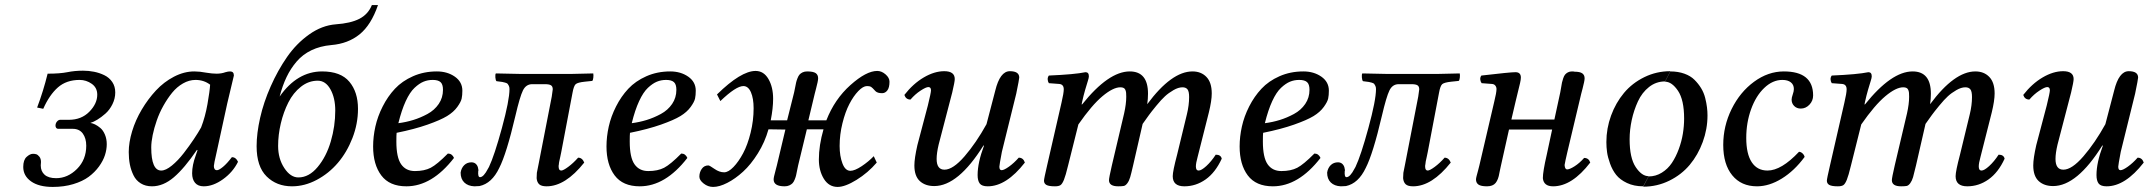

<svg xmlns="http://www.w3.org/2000/svg" viewBox="-20 -718 8394 750"><path d="M140.1 -85Q140.1 -82.5 139.6 -78.4Q139.2 -74.2 139.2 -71.8Q139.2 -48.8 154.3 -35.4Q169.4 -22 199.2 -22Q244.6 -22 280.8 -58.1Q316.9 -94.2 316.9 -148.9Q316.9 -177.7 303.5 -196.3Q290 -214.8 264.2 -214.8H207Q202.1 -214.8 199.5 -218.5Q196.8 -222.2 196.8 -227.1Q196.8 -236.3 202.6 -243.2Q208.5 -250 214.8 -250H249Q297.9 -250 328.9 -281.5Q359.9 -313 359.9 -348.1Q359.9 -375.5 338.4 -390.6Q316.9 -405.8 291 -405.8Q239.3 -405.8 206.1 -376.5Q172.9 -347.2 148.9 -293L125 -297.9Q149.4 -362.3 166 -430.2Q213.9 -430.2 242.9 -436Q272 -441.9 304.2 -441.9Q326.7 -441.9 347.4 -437.7Q368.2 -433.6 387.5 -424.3Q406.7 -415 418.5 -397.7Q430.2 -380.4 430.2 -356.9Q430.2 -333 419.2 -310.8Q408.2 -288.6 391.8 -274.2Q375.5 -259.8 360.1 -250.5Q344.7 -241.2 333 -237.8Q341.3 -236.8 351.3 -231.9Q361.3 -227.1 372.1 -218Q382.8 -209 389.9 -192.1Q397 -175.3 397 -154.8Q397 -133.8 389.9 -111.8Q382.8 -89.8 366.5 -67.4Q350.1 -44.9 326.4 -27.3Q302.7 -9.8 266.4 1.2Q230 12.2 186 12.2Q131.8 12.2 101.3 -9.5Q70.8 -31.2 70.8 -65.9Q70.8 -93.3 84 -105.2Q97.2 -117.2 108.9 -117.2Q115.7 -117.2 121.6 -115.5Q127.4 -113.8 133.8 -106Q140.1 -98.1 140.1 -85Z M765.6 -220.2Q781.7 -261.7 790.5 -311.8Q799.3 -361.8 800.8 -387.2Q776.4 -405.8 743.7 -405.8Q718.8 -405.8 694.8 -392.1Q670.9 -378.4 652.6 -356Q634.3 -333.5 618.4 -305.2Q602.5 -276.9 592.3 -247.3Q582 -217.8 576.4 -190.4Q570.8 -163.1 570.8 -142.1Q570.8 -51.8 609.9 -51.8Q627.4 -51.8 651.4 -71.3Q675.3 -90.8 697.8 -119.9Q720.2 -148.9 737.3 -174.6Q754.4 -200.2 765.6 -220.2ZM878.9 -439Q893.6 -439 893.6 -422.9Q891.1 -413.1 867.7 -314L825.7 -121.1Q815.4 -76.7 815.4 -69.8Q815.4 -53.2 827.6 -53.2Q835.4 -53.2 851.1 -66.2Q866.7 -79.1 885.7 -104Q901.9 -104 909.7 -85.9Q889.6 -45.4 851.1 -17.8Q812.5 9.8 775.9 9.8Q753.4 9.8 741.9 -3.9Q730.5 -17.6 730.5 -41Q730.5 -72.8 744.6 -110.8L751.5 -130.9L749.5 -132.8Q700.7 -61 659.2 -25.6Q617.7 9.8 573.7 9.8Q548.3 9.8 529.8 -1.7Q511.2 -13.2 501.5 -33.2Q491.7 -53.2 487.3 -75.4Q482.9 -97.7 482.9 -124Q482.9 -161.6 496.1 -205.3Q509.3 -249 533.7 -290Q558.1 -331.1 589.1 -364.5Q620.1 -397.9 659.7 -418.5Q699.2 -439 738.8 -439Q760.3 -439 785.6 -434.1Q808.6 -430.2 825.7 -430.2Q845.2 -430.2 860.8 -436Q871.1 -439 878.9 -439Z M1145.5 -24.9Q1187 -24.9 1220.9 -65.7Q1254.9 -106.4 1272.2 -165.8Q1289.6 -225.1 1289.6 -286.1Q1289.6 -335.4 1270.8 -369.1Q1252 -402.8 1221.2 -402.8Q1185.5 -402.8 1155.5 -379.2Q1125.5 -355.5 1106.4 -317.9Q1087.4 -280.3 1076.9 -235.8Q1066.4 -191.4 1066.4 -147.9Q1066.4 -98.1 1090.6 -61.5Q1114.7 -24.9 1145.5 -24.9ZM1378.4 -293Q1378.4 -234.4 1356.7 -178.7Q1335 -123 1299.8 -81.8Q1264.6 -40.5 1217.3 -15.4Q1169.9 9.8 1120.6 9.8Q1060.5 9.8 1021.5 -28.8Q982.4 -67.4 982.4 -147Q982.4 -196.8 996.1 -257.6Q1009.8 -318.4 1037.4 -380.6Q1064.9 -442.9 1101.3 -495.4Q1137.7 -547.9 1187.5 -583.3Q1237.3 -618.7 1291.5 -623Q1349.6 -627 1383.8 -644.5Q1418 -662.1 1432.6 -698.2H1456.5Q1429.7 -620.1 1384.5 -583.7Q1339.4 -547.4 1274.4 -542Q1230.5 -538.1 1196.5 -521.7Q1162.6 -505.4 1138.9 -477.8Q1115.2 -450.2 1099.4 -417Q1083.5 -383.8 1072.3 -340.8Q1141.1 -439 1238.3 -439Q1311 -439 1344.7 -398.7Q1378.4 -358.4 1378.4 -293Z M1710.4 -367.2Q1710.4 -388.7 1700.9 -397.2Q1691.4 -405.8 1670.4 -405.8Q1650.9 -405.8 1634.3 -398.9Q1617.7 -392.1 1599.4 -375Q1581.1 -357.9 1564.9 -323Q1548.8 -288.1 1536.1 -236.8Q1566.4 -240.7 1594.2 -249.3Q1622.1 -257.8 1649.7 -272.7Q1677.2 -287.6 1693.8 -312Q1710.4 -336.4 1710.4 -367.2ZM1529.3 -199.2Q1528.3 -191.4 1528.3 -165Q1528.3 -103 1546.9 -76.4Q1565.4 -49.8 1600.6 -49.8Q1637.7 -49.8 1662.6 -62.7Q1687.5 -75.7 1729.5 -118.2Q1746.1 -118.2 1753.4 -101.1Q1667.5 9.8 1567.4 9.8Q1501.5 9.8 1469.5 -32.7Q1437.5 -75.2 1437.5 -146Q1437.5 -184.1 1446.3 -223.6Q1455.1 -263.2 1474.9 -302.2Q1494.6 -341.3 1522.7 -371.3Q1550.8 -401.4 1593.3 -420.2Q1635.7 -439 1686.5 -439Q1727.5 -439 1756.8 -418.5Q1786.1 -397.9 1786.1 -363.8Q1786.1 -346.2 1783.4 -333.3Q1780.8 -320.3 1766.4 -300.3Q1752 -280.3 1726.3 -264.6Q1700.7 -249 1650.1 -231.2Q1599.6 -213.4 1529.3 -199.2Z M2091.3 -115.2 2135.3 -340.8Q2139.2 -365.2 2139.2 -369.1Q2139.2 -380.4 2132.3 -384.8Q2125.5 -389.2 2108.4 -389.2H2059.1Q2034.7 -389.2 2022.7 -364.7Q2010.7 -340.3 1993.2 -265.1Q1958.5 -117.2 1930.2 -62Q1901.4 -1.5 1853 8.8Q1849.6 8.8 1843 9.3Q1836.4 9.8 1833 9.8Q1808.1 8.8 1793.7 -5.1Q1779.3 -19 1779.3 -43.9Q1782.2 -62 1793.5 -73Q1804.7 -84 1822.3 -84Q1834 -83.5 1840.6 -75.9Q1847.2 -68.4 1848.1 -57.1Q1850.1 -53.7 1848.1 -49.8Q1846.2 -25.9 1855 -25.9Q1869.1 -25.9 1886.2 -59.1Q1889.2 -64.9 1890.1 -65.9Q1911.1 -109.9 1940.7 -218.3Q1970.2 -326.7 1970.2 -370.1Q1970.2 -377.4 1967.8 -382.6Q1965.3 -387.7 1963.1 -390.4Q1960.9 -393.1 1953.1 -395.3Q1945.3 -397.5 1942.1 -397.9Q1939 -398.4 1926.8 -399.9Q1921.9 -400.4 1919.4 -400.9Q1916 -403.8 1915 -415.8Q1914.1 -427.7 1917 -431.2Q1991.2 -429.2 2013.2 -429.2H2211.4L2297.4 -431.2Q2298.8 -424.8 2297.6 -414.1Q2296.4 -403.3 2293 -401.9L2264.2 -398.9Q2236.8 -396 2229 -389.4Q2221.2 -382.8 2216.3 -355L2172.4 -124Q2170.9 -116.2 2168.5 -105.2Q2166 -94.2 2164.6 -87.4Q2163.1 -80.6 2163.1 -76.2Q2162.1 -73.2 2162.1 -67.9Q2162.1 -51.8 2172.4 -51.8Q2180.2 -51.8 2199.7 -66.2Q2219.2 -80.6 2238.3 -102.1Q2254.4 -102.1 2262.2 -83Q2188.5 9.8 2115.2 9.8Q2095.2 9.8 2086.4 2Q2077.6 -5.9 2076.2 -22Q2076.2 -34.2 2077.1 -43Q2078.6 -52.7 2084 -77.6Q2089.4 -102.5 2091.3 -115.2Z M2622.1 -367.2Q2622.1 -388.7 2612.5 -397.2Q2603 -405.8 2582 -405.8Q2562.5 -405.8 2545.9 -398.9Q2529.3 -392.1 2511 -375Q2492.7 -357.9 2476.6 -323Q2460.4 -288.1 2447.8 -236.8Q2478 -240.7 2505.9 -249.3Q2533.7 -257.8 2561.3 -272.7Q2588.9 -287.6 2605.5 -312Q2622.1 -336.4 2622.1 -367.2ZM2440.9 -199.2Q2439.9 -191.4 2439.9 -165Q2439.9 -103 2458.5 -76.4Q2477.1 -49.8 2512.2 -49.8Q2549.3 -49.8 2574.2 -62.7Q2599.1 -75.7 2641.1 -118.2Q2657.7 -118.2 2665 -101.1Q2579.1 9.8 2479 9.8Q2413.1 9.8 2381.1 -32.7Q2349.1 -75.2 2349.1 -146Q2349.1 -184.1 2357.9 -223.6Q2366.7 -263.2 2386.5 -302.2Q2406.2 -341.3 2434.3 -371.3Q2462.4 -401.4 2504.9 -420.2Q2547.4 -439 2598.1 -439Q2639.2 -439 2668.5 -418.5Q2697.8 -397.9 2697.8 -363.8Q2697.8 -346.2 2695.1 -333.3Q2692.4 -320.3 2678 -300.3Q2663.6 -280.3 2637.9 -264.6Q2612.3 -249 2561.8 -231.2Q2511.2 -213.4 2440.9 -199.2Z M3082 -356.9Q3083.5 -363.3 3085.9 -376Q3088.4 -388.7 3089.8 -395.5Q3091.3 -402.3 3095 -411.9Q3098.6 -421.4 3103 -426.5Q3107.4 -431.6 3115 -435.3Q3122.6 -439 3132.8 -439Q3156.7 -439 3166.3 -432.4Q3175.8 -425.8 3175.8 -412.1Q3175.8 -406.7 3173.6 -396.2Q3171.4 -385.7 3167.7 -371.8Q3164.1 -357.9 3162.6 -352.1L3137.7 -248H3208Q3240.2 -330.6 3302 -385.7Q3363.8 -440.9 3406.7 -440.9Q3423.8 -440.9 3439.2 -427.5Q3454.6 -414.1 3454.6 -398.9Q3454.6 -376 3446.3 -365Q3438 -354 3425.8 -354Q3407.7 -354 3399.9 -361.8Q3387.2 -376 3382.3 -378.9Q3377.4 -381.8 3366.7 -381.8Q3351.6 -381.8 3332.8 -362.3Q3314 -342.8 3297.9 -311.8Q3281.7 -280.8 3270.8 -236.6Q3259.8 -192.4 3259.8 -147.9Q3259.8 -108.4 3270.8 -79.6Q3281.7 -50.8 3301.8 -50.8Q3318.8 -50.8 3345.9 -68.8Q3373 -86.9 3393.1 -107.9L3404.8 -83Q3370.6 -43 3325.9 -15.4Q3281.2 12.2 3252 12.2Q3217.8 12.2 3198.2 -19.5Q3178.7 -51.3 3178.7 -95.2Q3178.7 -149.9 3196.8 -212.9H3131.8L3097.7 -71.8Q3096.2 -65.9 3093.8 -53Q3091.3 -40 3089.8 -33.4Q3088.4 -26.9 3084.5 -17.1Q3080.6 -7.3 3075.9 -2.4Q3071.3 2.4 3063.5 6.1Q3055.7 9.8 3044.9 9.8Q3002 9.8 3002 -17.1Q3002 -21.5 3003.9 -30Q3005.9 -38.6 3009.5 -52.2Q3013.2 -65.9 3014.6 -71.8L3047.9 -211.9L2981.9 -212.9Q2967.8 -162.6 2940.4 -118.9Q2913.1 -75.2 2882.6 -47.4Q2852.1 -19.5 2821 -3.7Q2790 12.2 2765.6 12.2Q2745.6 12.2 2728.8 -1Q2711.9 -14.2 2711.9 -27.8Q2711.9 -44.9 2721.2 -58.3Q2730.5 -71.8 2747.1 -71.8Q2751.5 -71.8 2770.8 -58.3Q2790 -44.9 2808.6 -44.9Q2825.2 -44.9 2845.2 -65.7Q2865.2 -86.4 2882.8 -119.4Q2900.4 -152.3 2912.1 -199.7Q2923.8 -247.1 2923.8 -294.9Q2923.8 -333.5 2913.3 -357.7Q2902.8 -381.8 2883.8 -381.8Q2855 -381.8 2793.9 -323.2L2780.8 -349.1Q2874.5 -440.9 2931.6 -440.9Q2963.4 -440.9 2981.7 -409.4Q3000 -377.9 3000 -332Q3000 -295.4 2990.7 -248H3054.7Z M3823.7 -148.9 3821.8 -149.9Q3722.7 8.8 3629.4 8.8Q3594.2 8.8 3573 -10.7Q3551.8 -30.3 3551.8 -71.8Q3551.8 -99.1 3563.5 -150.9L3604.5 -306.2Q3616.7 -356 3616.7 -365.2Q3616.7 -377.9 3606.4 -377.9Q3597.2 -377.9 3575.9 -364Q3554.7 -350.1 3536.6 -329.1Q3518.6 -329.1 3512.7 -347.2Q3546.9 -391.1 3588.4 -415.5Q3629.9 -439.9 3668.5 -439.9Q3709.5 -439.9 3709.5 -409.2Q3709.5 -398.4 3699.7 -356.9L3646.5 -152.8Q3638.7 -119.6 3638.7 -97.2Q3638.7 -55.2 3669.4 -55.2Q3702.6 -55.2 3747.8 -107.4Q3793 -159.7 3833.5 -232.9L3867.7 -363.8Q3886.2 -439.9 3924.8 -439.9Q3961.4 -439.9 3961.4 -415Q3961.4 -409.2 3949.7 -352.1L3893.6 -125Q3883.8 -73.2 3883.8 -66.9Q3883.8 -53.2 3892.6 -53.2Q3901.9 -53.2 3921.4 -67.1Q3940.9 -81.1 3959.5 -102.1Q3977.1 -102.1 3983.4 -83Q3911.1 9.8 3838.4 9.8Q3815.4 9.8 3807.1 -1.2Q3798.8 -12.2 3798.8 -34.2Q3798.8 -82.5 3823.7 -148.9Z M4207 -319.8 4205.1 -310.1H4207Q4310.1 -439 4393.1 -439Q4464.4 -439 4464.4 -352.1Q4464.4 -332 4461.4 -311Q4556.2 -439 4638.2 -439Q4671.9 -439 4692.6 -417.5Q4713.4 -396 4713.4 -353Q4713.4 -324.7 4702.1 -278.8L4658.2 -105Q4651.4 -80.6 4651.4 -67.9Q4651.4 -51.8 4662.1 -51.8Q4672.9 -51.8 4692.1 -69.3Q4711.4 -86.9 4729 -113.8Q4749 -113.8 4752.4 -98.1Q4727.5 -43.9 4689.5 -17.1Q4651.4 9.8 4606.4 9.8Q4561 9.8 4561 -29.8Q4561 -49.3 4578.1 -113.8L4616.2 -271Q4625 -307.1 4625 -338.9Q4625 -360.8 4618.7 -368.9Q4612.3 -377 4599.1 -377Q4583 -377 4564 -366Q4544.9 -355 4530.8 -342Q4516.6 -329.1 4496.6 -304.7Q4476.6 -280.3 4468.3 -268.8Q4460 -257.3 4443.4 -233.9L4406.2 -71.8Q4398.9 -40 4394.8 -25.9Q4390.6 -11.7 4383.8 -2.4Q4377 6.8 4370.1 8.3Q4363.3 9.8 4348.1 9.8Q4312 9.8 4312 -14.2Q4312 -23.4 4323.2 -71.8L4371.1 -274.9Q4379.4 -312 4379.4 -339.8Q4379.4 -349.6 4378.9 -355.2Q4378.4 -360.8 4376.2 -366.5Q4374 -372.1 4369.1 -374.5Q4364.3 -377 4356.4 -377Q4328.1 -377 4286.6 -342.3Q4245.1 -307.6 4192.4 -231.9L4152.3 -71.8Q4142.6 -31.7 4136 -15.6Q4129.4 0.5 4122.6 5.1Q4115.7 9.8 4101.1 9.8Q4077.1 9.8 4067.6 4.4Q4058.1 -1 4058.1 -12.2Q4058.1 -19.5 4070.3 -71.8L4126.5 -316.9Q4135.3 -354.5 4135.3 -369.1Q4135.3 -388.7 4117.2 -390.1L4077.1 -393.1Q4072.8 -399.9 4072.5 -408.2Q4072.3 -416.5 4077.1 -422.9Q4177.7 -427.2 4220.2 -436Q4233.4 -436 4233.4 -419.9Q4233.4 -414.1 4229.5 -402.1Q4225.6 -390.1 4219 -367.4Q4212.4 -344.7 4207 -319.8Z M5095.2 -367.2Q5095.2 -388.7 5085.7 -397.2Q5076.2 -405.8 5055.2 -405.8Q5035.6 -405.8 5019 -398.9Q5002.4 -392.1 4984.1 -375Q4965.8 -357.9 4949.7 -323Q4933.6 -288.1 4920.9 -236.8Q4951.2 -240.7 4979 -249.3Q5006.8 -257.8 5034.4 -272.7Q5062 -287.6 5078.6 -312Q5095.2 -336.4 5095.2 -367.2ZM4914.1 -199.2Q4913.1 -191.4 4913.1 -165Q4913.1 -103 4931.6 -76.4Q4950.2 -49.8 4985.4 -49.8Q5022.5 -49.8 5047.4 -62.7Q5072.3 -75.7 5114.3 -118.2Q5130.9 -118.2 5138.2 -101.1Q5052.2 9.8 4952.1 9.8Q4886.2 9.8 4854.2 -32.7Q4822.3 -75.2 4822.3 -146Q4822.3 -184.1 4831.1 -223.6Q4839.8 -263.2 4859.6 -302.2Q4879.4 -341.3 4907.5 -371.3Q4935.5 -401.4 4978 -420.2Q5020.5 -439 5071.3 -439Q5112.3 -439 5141.6 -418.5Q5170.9 -397.9 5170.9 -363.8Q5170.9 -346.2 5168.2 -333.3Q5165.5 -320.3 5151.1 -300.3Q5136.7 -280.3 5111.1 -264.6Q5085.4 -249 5034.9 -231.2Q4984.4 -213.4 4914.1 -199.2Z M5476.1 -115.2 5520 -340.8Q5523.9 -365.2 5523.9 -369.1Q5523.9 -380.4 5517.1 -384.8Q5510.3 -389.2 5493.2 -389.2H5443.8Q5419.4 -389.2 5407.5 -364.7Q5395.5 -340.3 5377.9 -265.1Q5343.3 -117.2 5314.9 -62Q5286.1 -1.5 5237.8 8.8Q5234.4 8.8 5227.8 9.3Q5221.2 9.8 5217.8 9.8Q5192.9 8.8 5178.5 -5.1Q5164.1 -19 5164.1 -43.9Q5167 -62 5178.2 -73Q5189.5 -84 5207 -84Q5218.8 -83.5 5225.3 -75.9Q5231.9 -68.4 5232.9 -57.1Q5234.9 -53.7 5232.9 -49.8Q5231 -25.9 5239.7 -25.9Q5253.9 -25.9 5271 -59.1Q5273.9 -64.9 5274.9 -65.9Q5295.9 -109.9 5325.4 -218.3Q5355 -326.7 5355 -370.1Q5355 -377.4 5352.5 -382.6Q5350.1 -387.7 5347.9 -390.4Q5345.7 -393.1 5337.9 -395.3Q5330.1 -397.5 5326.9 -397.9Q5323.7 -398.4 5311.5 -399.9Q5306.6 -400.4 5304.2 -400.9Q5300.8 -403.8 5299.8 -415.8Q5298.8 -427.7 5301.8 -431.2Q5376 -429.2 5397.9 -429.2H5596.2L5682.1 -431.2Q5683.6 -424.8 5682.4 -414.1Q5681.2 -403.3 5677.7 -401.9L5648.9 -398.9Q5621.6 -396 5613.8 -389.4Q5606 -382.8 5601.1 -355L5557.1 -124Q5555.7 -116.2 5553.2 -105.2Q5550.8 -94.2 5549.3 -87.4Q5547.9 -80.6 5547.9 -76.2Q5546.9 -73.2 5546.9 -67.9Q5546.9 -51.8 5557.1 -51.8Q5564.9 -51.8 5584.5 -66.2Q5604 -80.6 5623 -102.1Q5639.2 -102.1 5647 -83Q5573.2 9.8 5500 9.8Q5480 9.8 5471.2 2Q5462.4 -5.9 5460.9 -22Q5460.9 -34.2 5461.9 -43Q5463.4 -52.7 5468.8 -77.6Q5474.1 -102.5 5476.1 -115.2Z M5758.8 -71.8 5816.9 -320.8Q5825.7 -356.4 5825.7 -370.1Q5825.7 -377.9 5821 -383.8Q5816.4 -389.6 5807.6 -390.1L5767.6 -393.1Q5762.7 -399.9 5762.2 -408.2Q5761.7 -416.5 5766.6 -422.9Q5878.9 -436 5899.9 -436Q5920.9 -436 5920.9 -415Q5920.9 -407.2 5917.7 -393.3Q5914.6 -379.4 5908.7 -356.2Q5902.8 -333 5899.9 -319.8L5883.8 -251H6051.8L6074.7 -356.9Q6076.2 -363.3 6078.1 -376Q6080.1 -388.7 6081.5 -395.5Q6083 -402.3 6086.2 -411.9Q6089.4 -421.4 6093.5 -426.5Q6097.7 -431.6 6104.5 -435.3Q6111.3 -439 6120.6 -439Q6127.9 -439 6129.9 -438Q6151.9 -438 6160.9 -431.4Q6169.9 -424.8 6169.9 -412.1Q6169.9 -406.7 6167.7 -396.2Q6165.5 -385.7 6161.9 -371.8Q6158.2 -357.9 6156.7 -352.1L6102.5 -124Q6093.3 -84.5 6092.8 -79.1Q6091.8 -76.2 6091.8 -71.8Q6093.3 -56.2 6101.6 -56.2Q6111.3 -56.2 6130.6 -68.4Q6149.9 -80.6 6168 -101.1Q6186 -101.1 6191.9 -83Q6120.6 9.8 6046.9 9.8Q6009.8 9.8 6006.8 -22Q6006.8 -47.9 6022 -113.8L6043 -211.9H5874.5L5842.8 -69.8Q5841.8 -65.4 5839.8 -55.9Q5837.9 -46.4 5836.9 -42Q5833 -16.6 5822.3 -3.4Q5811.5 9.8 5788.6 9.8Q5764.6 9.8 5755.1 2.9Q5745.6 -3.9 5745.6 -17.1Q5745.6 -21 5747.8 -29.8Q5750 -38.6 5753.7 -51.8Q5757.3 -64.9 5758.8 -71.8Z M6483.9 -398.9 6504.9 -439Q6535.2 -439 6559.6 -430.2Q6584 -421.4 6599.1 -406.2Q6614.3 -391.1 6625 -373.5Q6635.7 -356 6640.9 -335.4Q6646 -314.9 6647.9 -298.8Q6649.9 -282.7 6649.9 -267.1Q6649.9 -213.9 6631.3 -163.3Q6612.8 -112.8 6580.6 -74.2Q6548.3 -35.6 6500.7 -12.2Q6453.1 11.2 6398.9 11.2L6419.9 -28.8Q6447.8 -28.8 6471.4 -43.5Q6495.1 -58.1 6510.7 -81.5Q6526.4 -105 6537.6 -135.3Q6548.8 -165.5 6553.7 -195.8Q6558.6 -226.1 6558.6 -254.9Q6558.6 -327.6 6534.7 -363.3Q6510.7 -398.9 6483.9 -398.9ZM6419.9 -29.8 6398.9 9.8Q6362.8 9.8 6335.4 -3.2Q6308.1 -16.1 6293.2 -34.9Q6278.3 -53.7 6269.3 -78.9Q6260.3 -104 6257.6 -123.5Q6254.9 -143.1 6254.9 -163.1Q6254.9 -216.3 6273.2 -266.4Q6291.5 -316.4 6323.7 -355Q6356 -393.6 6403.3 -416.7Q6450.7 -439.9 6504.9 -439.9L6483.9 -399.9Q6449.2 -399.9 6421.6 -378.2Q6394 -356.4 6378.2 -322Q6362.3 -287.6 6354 -249.3Q6345.7 -210.9 6345.7 -173.8Q6345.7 -101.1 6369.4 -65.4Q6393.1 -29.8 6419.9 -29.8Z M7029.3 -105Q6989.3 -50.8 6940.2 -20.5Q6891.1 9.8 6843.3 9.8Q6781.7 9.8 6746.6 -33.2Q6711.4 -76.2 6711.4 -151.9Q6711.4 -225.6 6744.1 -292Q6776.9 -358.4 6831.8 -398.7Q6886.7 -439 6948.2 -439Q7062.5 -439 7062.5 -345.2Q7062.5 -324.2 7048.1 -309.1Q7033.7 -293.9 7014.2 -293.9Q6998.5 -293.9 6988.5 -304Q6978.5 -314 6978.5 -329.1Q6978.5 -336.4 6982.9 -348.9Q6987.3 -361.3 6987.3 -370.1Q6987.3 -387.2 6975.3 -396.5Q6963.4 -405.8 6942.4 -405.8Q6904.3 -405.8 6871.6 -374.5Q6838.9 -343.3 6820.1 -291Q6801.3 -238.8 6801.3 -179.2Q6801.3 -116.7 6822.8 -84.2Q6844.2 -51.8 6884.3 -51.8Q6938.5 -51.8 7007.3 -125Q7014.2 -125 7020.8 -119.1Q7027.3 -113.3 7029.3 -105Z M7265.1 -319.8 7263.2 -310.1H7265.1Q7368.2 -439 7451.2 -439Q7522.5 -439 7522.5 -352.1Q7522.5 -332 7519.5 -311Q7614.3 -439 7696.3 -439Q7730 -439 7750.7 -417.5Q7771.5 -396 7771.5 -353Q7771.5 -324.7 7760.3 -278.8L7716.3 -105Q7709.5 -80.6 7709.5 -67.9Q7709.5 -51.8 7720.2 -51.8Q7731 -51.8 7750.2 -69.3Q7769.5 -86.9 7787.1 -113.8Q7807.1 -113.8 7810.5 -98.1Q7785.6 -43.9 7747.6 -17.1Q7709.5 9.8 7664.6 9.8Q7619.1 9.8 7619.1 -29.8Q7619.1 -49.3 7636.2 -113.8L7674.3 -271Q7683.1 -307.1 7683.1 -338.9Q7683.1 -360.8 7676.8 -368.9Q7670.4 -377 7657.2 -377Q7641.1 -377 7622.1 -366Q7603 -355 7588.9 -342Q7574.7 -329.1 7554.7 -304.7Q7534.7 -280.3 7526.4 -268.8Q7518.1 -257.3 7501.5 -233.9L7464.4 -71.8Q7457 -40 7452.9 -25.9Q7448.7 -11.7 7441.9 -2.4Q7435.1 6.8 7428.2 8.3Q7421.4 9.8 7406.2 9.8Q7370.1 9.8 7370.1 -14.2Q7370.1 -23.4 7381.3 -71.8L7429.2 -274.9Q7437.5 -312 7437.5 -339.8Q7437.5 -349.6 7437 -355.2Q7436.5 -360.8 7434.3 -366.5Q7432.1 -372.1 7427.2 -374.5Q7422.4 -377 7414.6 -377Q7386.2 -377 7344.7 -342.3Q7303.2 -307.6 7250.5 -231.9L7210.4 -71.8Q7200.7 -31.7 7194.1 -15.6Q7187.5 0.5 7180.7 5.1Q7173.8 9.8 7159.2 9.8Q7135.3 9.8 7125.7 4.4Q7116.2 -1 7116.2 -12.2Q7116.2 -19.5 7128.4 -71.8L7184.6 -316.9Q7193.4 -354.5 7193.4 -369.1Q7193.4 -388.7 7175.3 -390.1L7135.3 -393.1Q7130.9 -399.9 7130.6 -408.2Q7130.4 -416.5 7135.3 -422.9Q7235.8 -427.2 7278.3 -436Q7291.5 -436 7291.5 -419.9Q7291.5 -414.1 7287.6 -402.1Q7283.7 -390.1 7277.1 -367.4Q7270.5 -344.7 7265.1 -319.8Z M8194.3 -148.9 8192.4 -149.9Q8093.3 8.8 8000 8.8Q7964.8 8.8 7943.6 -10.7Q7922.4 -30.3 7922.4 -71.8Q7922.4 -99.1 7934.1 -150.9L7975.1 -306.2Q7987.3 -356 7987.3 -365.2Q7987.3 -377.9 7977.1 -377.9Q7967.8 -377.9 7946.5 -364Q7925.3 -350.1 7907.2 -329.1Q7889.2 -329.1 7883.3 -347.2Q7917.5 -391.1 7959 -415.5Q8000.5 -439.9 8039.1 -439.9Q8080.1 -439.9 8080.1 -409.2Q8080.1 -398.4 8070.3 -356.9L8017.1 -152.8Q8009.3 -119.6 8009.3 -97.2Q8009.3 -55.2 8040 -55.2Q8073.2 -55.2 8118.4 -107.4Q8163.6 -159.7 8204.1 -232.9L8238.3 -363.8Q8256.8 -439.9 8295.4 -439.9Q8332 -439.9 8332 -415Q8332 -409.2 8320.3 -352.1L8264.2 -125Q8254.4 -73.2 8254.4 -66.9Q8254.4 -53.2 8263.2 -53.2Q8272.5 -53.2 8292 -67.1Q8311.5 -81.1 8330.1 -102.1Q8347.7 -102.1 8354 -83Q8281.7 9.8 8209 9.8Q8186 9.8 8177.7 -1.2Q8169.4 -12.2 8169.4 -34.2Q8169.4 -82.5 8194.3 -148.9Z"/></svg>

Font: Common Serif News
Style: Italic
Weight: 450
Italic angle: -12°
Designer: Philipp H. Poll, Khaled Hosny
Foundry: Stefan Peev, Context Ltd.
Version: Version 1.026